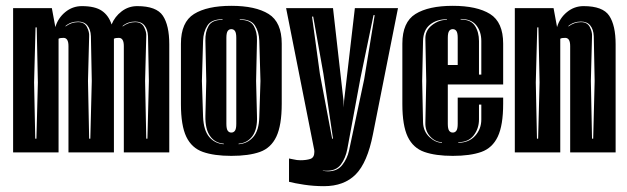

<svg xmlns="http://www.w3.org/2000/svg" viewBox="-20 -523 2153 659"><path d="M25 0V-495H158L170 -430Q179 -461 204 -481.5Q229 -502 261 -502Q306 -502 329.5 -486Q353 -470 363 -439Q374 -466 397.5 -484Q421 -502 451 -502Q517 -502 539 -469Q561 -436 561 -371V0H405V-365Q405 -393 388 -393Q384 -393 379 -392.5Q374 -392 371 -390V0H215V-365Q215 -393 198 -393Q194 -393 189 -392.5Q184 -392 181 -390V0ZM286 -47H290L295 -245L292 -399Q291 -422 280 -435.5Q269 -449 248 -449Q223 -449 205 -434V-432Q225 -447 248 -447Q270 -447 278.5 -430Q287 -413 286 -399L282 -245ZM482 -47H486L491 -245L488 -399Q487 -422 476 -435.5Q465 -449 444 -449Q419 -449 401 -434V-432Q421 -447 444 -447Q466 -447 474.5 -430Q483 -413 482 -399L478 -245ZM101 -47H105L110 -240L106 -429H102L97 -240Z M774 12Q715 12 676.5 -1.5Q638 -15 619.5 -53.5Q601 -92 601 -166V-373Q601 -447 646 -475Q691 -503 774 -503Q857 -503 902 -475Q947 -447 947 -373V-167Q947 -93 928.5 -54Q910 -15 872 -1.5Q834 12 774 12ZM748 -28V-30Q718 -32 701 -56Q684 -80 685 -125L688 -245L685 -383Q684 -413 696 -434Q708 -455 744 -455V-457Q706 -457 692 -435.5Q678 -414 677 -383L673 -245L677 -122Q679 -75 698.5 -52.5Q718 -30 748 -28ZM799 -28Q829 -30 849 -52.5Q869 -75 870 -122L874 -245L870 -383Q869 -414 855 -435.5Q841 -457 803 -457V-455Q839 -455 851 -434Q863 -413 862 -383L859 -245L862 -125Q864 -80 846.5 -56Q829 -32 799 -30ZM774 -68Q782 -68 786.5 -74.5Q791 -81 791 -98V-393Q791 -410 786.5 -416.5Q782 -423 774 -423Q766 -423 761.5 -416.5Q757 -410 757 -393V-98Q757 -81 761.5 -74.5Q766 -68 774 -68Z M1092 116Q1057 116 1024 111Q991 106 972 101V21L987 24Q999 27 1011 27Q1031 27 1045 22.5Q1059 18 1059 -2Q1059 -5 1058.5 -8.5Q1058 -12 1057 -16L962 -495H1123L1159 -177L1160 -154L1161 -177L1198 -495H1346L1260 -62Q1241 35 1201 75.5Q1161 116 1092 116ZM1088 63Q1093 64 1097.5 64.5Q1102 65 1106 65Q1138 65 1155 43Q1172 21 1178 -6L1230 -251L1266 -471H1262L1217 -254L1172 -11Q1166 20 1150 41.5Q1134 63 1102 63Q1099 63 1095.5 63Q1092 63 1088 62ZM1120 -47H1123L1090 -270L1055 -466H1051L1078 -269Z M1534 12Q1475 12 1436.5 -1.5Q1398 -15 1379.5 -53.5Q1361 -92 1361 -166V-373Q1361 -447 1406 -475Q1451 -503 1534 -503Q1617 -503 1662 -475Q1707 -447 1707 -373V-233H1517V-98Q1517 -81 1521.5 -74.5Q1526 -68 1534 -68Q1542 -68 1546.5 -74.5Q1551 -81 1551 -98V-188H1707V-167Q1707 -93 1688.5 -54Q1670 -15 1632 -1.5Q1594 12 1534 12ZM1624 -267H1632V-382Q1632 -415 1614.5 -436.5Q1597 -458 1561 -458V-456Q1596 -456 1610 -434.5Q1624 -413 1624 -382ZM1497 -33V-35Q1475 -35 1457 -54Q1439 -73 1440 -102L1443 -245L1440 -389Q1439 -418 1462.5 -436.5Q1486 -455 1514 -455V-457Q1479 -457 1456 -438.5Q1433 -420 1432 -383L1429 -245L1432 -103Q1433 -72 1454 -52.5Q1475 -33 1497 -33ZM1517 -300H1551V-393Q1551 -410 1546.5 -416.5Q1542 -423 1534 -423Q1526 -423 1521.5 -416.5Q1517 -410 1517 -393ZM1553 -33Q1589 -33 1610.5 -56.5Q1632 -80 1632 -113V-164H1624V-113Q1624 -82 1606 -58.5Q1588 -35 1553 -35Z M1747 0V-495H1880L1892 -430Q1901 -461 1926 -481.5Q1951 -502 1983 -502Q2049 -502 2071 -469Q2093 -436 2093 -371V0H1937V-365Q1937 -393 1920 -393Q1916 -393 1911 -392.5Q1906 -392 1903 -390V0ZM2012 -47H2016L2021 -245L2018 -399Q2017 -422 2006 -435.5Q1995 -449 1974 -449Q1949 -449 1931 -434V-432Q1951 -447 1974 -447Q1996 -447 2004.5 -430Q2013 -413 2012 -399L2008 -245ZM1823 -47H1827L1832 -240L1828 -429H1824L1819 -240Z"/></svg>

Font: Alumni Sans Inline One
Style: Regular
Weight: 400
Designer: Robert E. Leuschke
Foundry: Robert E. Leuschke
Version: Version 1.100; ttfautohint (v1.8.3)